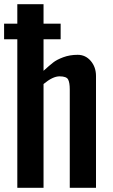

<svg xmlns="http://www.w3.org/2000/svg" viewBox="-20 -895 540 915"><path d="M437.5 -532.7V0H312.5V-468.8Q312.5 -501 304.7 -516.1Q296.9 -531.2 263.7 -531.2Q231.4 -531.2 187.5 -494.6V0H62.5V-708H-0.5V-782.2H62.5V-875H187.5V-782.2H269V-708H187.5V-557.6Q215.3 -583 232.9 -596.7Q250 -610.4 281.2 -622.1Q312.5 -633.8 350.1 -633.8Q387.7 -633.8 412.6 -604.5Q437.5 -575.2 437.5 -532.7Z"/></svg>

Font: Oswald
Style: Book
Weight: 400
Designer: vernon adams
Foundry: vernon adams
Version: Version 1.000